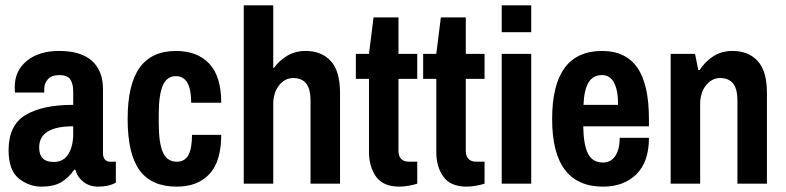

<svg xmlns="http://www.w3.org/2000/svg" viewBox="-20 -685 2931 716"><path d="M364 -353V-114Q364 -98 371.5 -90Q379 -82 390 -82H412V-4Q386 11 346 11Q314 11 291.5 -6.5Q269 -24 261 -52H257Q234 -20 206.5 -4.5Q179 11 134 11Q88 11 50 -19.5Q12 -50 12 -125Q12 -218 75 -256Q138 -294 253 -294V-344Q253 -373 242 -389Q231 -405 202 -405Q172 -405 158.5 -389.5Q145 -374 145 -354V-340H36Q35 -345 35 -361Q35 -421 80 -458Q125 -495 200 -495Q282 -495 323 -458Q364 -421 364 -353ZM126 -135Q126 -81 180 -81Q217 -81 235 -110.5Q253 -140 253 -186V-214Q126 -214 126 -135Z M805 -302H693Q693 -401 636 -401Q602 -401 587 -366Q572 -331 572 -259V-225Q572 -152 587.5 -117Q603 -82 639 -82Q669 -82 682.5 -106.5Q696 -131 696 -182H805Q805 -84 761.5 -36.5Q718 11 639 11Q545 11 500.5 -50Q456 -111 456 -241Q456 -371 501 -433Q546 -495 636 -495Q716 -495 760.5 -447.5Q805 -400 805 -302Z M1120 -495Q1179 -495 1213.5 -457.5Q1248 -420 1248 -339V0H1138V-309Q1138 -354 1121.5 -374Q1105 -394 1074 -394Q1042 -394 1020.5 -366.5Q999 -339 999 -297V0H889V-665H999V-432H1002Q1021 -459 1051 -477Q1081 -495 1120 -495Z M1536 -391H1466V-122Q1466 -103 1476 -92.5Q1486 -82 1505 -82H1536V0Q1524 4 1504.5 7.5Q1485 11 1470 11Q1409 11 1382.5 -26Q1356 -63 1356 -119V-391H1307V-484H1356L1373 -620H1466V-484H1536Z M1787 -391H1717V-122Q1717 -103 1727 -92.5Q1737 -82 1756 -82H1787V0Q1775 4 1755.5 7.5Q1736 11 1721 11Q1660 11 1633.5 -26Q1607 -63 1607 -119V-391H1558V-484H1607L1624 -620H1717V-484H1787Z M1851 -665H1961V-565H1851ZM1851 -484H1961V0H1851Z M2400 -241V-214H2155Q2156 -146 2172.5 -112.5Q2189 -79 2229 -79Q2258 -79 2274.5 -103.5Q2291 -128 2291 -171H2400Q2400 -81 2353 -35Q2306 11 2229 11Q2039 11 2039 -241Q2039 -495 2225 -495Q2313 -495 2356.5 -433Q2400 -371 2400 -241ZM2156 -294H2285Q2285 -348 2270 -376.5Q2255 -405 2225 -405Q2191 -405 2174.5 -377Q2158 -349 2156 -294Z M2840 -339V0H2730V-309Q2730 -354 2713.5 -374Q2697 -394 2666 -394Q2634 -394 2612.5 -366.5Q2591 -339 2591 -297V0H2481V-484H2572L2584 -424H2589Q2610 -456 2640.5 -475.5Q2671 -495 2712 -495Q2771 -495 2805.5 -457.5Q2840 -420 2840 -339Z"/></svg>

Font: Pragati Narrow
Style: Bold
Weight: 700
Designer: Hector Gatti, Marcela Romero, Pablo Cosgaya and Nicolas Silva
Foundry: Omnibus-Type
Version: Version 1.010; ttfautohint (v1.3)